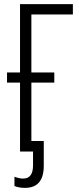

<svg xmlns="http://www.w3.org/2000/svg" viewBox="-20 -734 381 930"><path d="M101 176Q72 176 50 167V122Q73 131 92 131Q140 131 140 67V0H77V-334H14V-383H77V-714H333V-664H132V-383H243V-334H132V-51H192V69Q192 176 101 176Z"/></svg>

Font: Noto Sans ExtraCondensed Light
Style: Regular
Weight: 300
Width: 2
Designer: Monotype Design Team
Foundry: Monotype Imaging Inc.
Version: Version 2.013; ttfautohint (v1.8.4.7-5d5b)